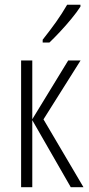

<svg xmlns="http://www.w3.org/2000/svg" viewBox="-20 -784 373 804"><path d="M265.6 -530.8H317.4L162.1 -284.2L329.6 0H276.4L115.2 -280.8V0H68.4V-530.8H115.2V-284.7ZM316.9 -764.2V-756.3Q301.8 -732.9 278.8 -705.1Q255.9 -677.2 231.2 -650.9Q206.5 -624.5 187 -606H158.7V-617.7Q190.4 -657.7 215.1 -692.4Q239.7 -727.1 261.2 -764.2Z"/></svg>

Font: Open Sans Condensed Light
Style: Regular
Weight: 300
Width: 3
Designer: Monotype Design Team
Foundry: Monotype Imaging Inc.
Version: Version 3.003; ttfautohint (v1.8.4)